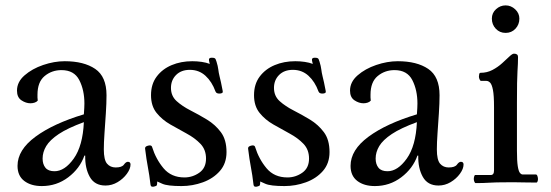

<svg xmlns="http://www.w3.org/2000/svg" viewBox="-20 -677 2044 712"><path d="M375 -324Q375 -294 372.5 -256.5Q370 -219 367.5 -183.5Q365 -148 365 -123Q365 -84 377 -70Q389 -56 409 -56Q432 -56 439.5 -66.5Q447 -77 454 -77Q464 -77 464 -67Q464 -51 450.5 -32.5Q437 -14 416 -1.5Q395 11 371 11Q331 11 313 -21Q295 -53 296 -100H293Q276 -52 233 -19.5Q190 13 135 13Q95 13 70 -6Q45 -25 45 -62Q45 -121 111.5 -170Q178 -219 291 -253Q292 -266 292.5 -276.5Q293 -287 293 -293Q293 -343 274 -380Q255 -417 208 -417Q172 -417 145.5 -395Q119 -373 119 -326Q119 -321 119 -315.5Q119 -310 120 -304Q116 -299 108.5 -296.5Q101 -294 93 -294Q76 -294 59.5 -305Q43 -316 43 -341Q43 -373 71 -397.5Q99 -422 140 -436Q181 -450 220 -450Q291 -450 333 -421.5Q375 -393 375 -324ZM182 -42Q220 -42 253.5 -89Q287 -136 291 -224Q231 -202 198 -180Q165 -158 151.5 -135.5Q138 -113 138 -89Q138 -68 148.5 -55Q159 -42 182 -42Z M758 -440Q753 -457 756 -460Q759 -463 765 -463Q773 -463 776.5 -461Q780 -459 783 -448Q788 -432 789.5 -419.5Q791 -407 794 -395Q797 -382 799.5 -371.5Q802 -361 806 -339Q808 -330 793 -330Q789 -330 785 -331.5Q781 -333 779 -338Q766 -374 742 -396Q718 -418 684 -418Q652 -418 633 -399Q614 -380 614 -351Q614 -321 635 -302Q656 -283 686.5 -267.5Q717 -252 747.5 -233.5Q778 -215 799 -187Q820 -159 820 -113Q820 -71 795.5 -43Q771 -15 732.5 -1Q694 13 653 13Q601 13 582 4.5Q563 -4 563 -4Q563 7 561.5 10Q560 13 551 15Q547 16 543 15Q539 14 538 7Q534 -28 528.5 -56.5Q523 -85 518 -126Q517 -134 529.5 -137Q542 -140 544 -132Q558 -87 586.5 -53Q615 -19 664 -19Q694 -19 719 -36.5Q744 -54 744 -89Q744 -122 723.5 -143.5Q703 -165 672.5 -181.5Q642 -198 611.5 -215.5Q581 -233 560.5 -258.5Q540 -284 540 -324Q540 -365 561 -393Q582 -421 616.5 -435.5Q651 -450 693 -450Q711 -450 728 -447.5Q745 -445 758 -440Z M1140 -440Q1135 -457 1138 -460Q1141 -463 1147 -463Q1155 -463 1158.5 -461Q1162 -459 1165 -448Q1170 -432 1171.5 -419.5Q1173 -407 1176 -395Q1179 -382 1181.5 -371.5Q1184 -361 1188 -339Q1190 -330 1175 -330Q1171 -330 1167 -331.5Q1163 -333 1161 -338Q1148 -374 1124 -396Q1100 -418 1066 -418Q1034 -418 1015 -399Q996 -380 996 -351Q996 -321 1017 -302Q1038 -283 1068.5 -267.5Q1099 -252 1129.5 -233.5Q1160 -215 1181 -187Q1202 -159 1202 -113Q1202 -71 1177.5 -43Q1153 -15 1114.5 -1Q1076 13 1035 13Q983 13 964 4.5Q945 -4 945 -4Q945 7 943.5 10Q942 13 933 15Q929 16 925 15Q921 14 920 7Q916 -28 910.5 -56.5Q905 -85 900 -126Q899 -134 911.5 -137Q924 -140 926 -132Q940 -87 968.5 -53Q997 -19 1046 -19Q1076 -19 1101 -36.5Q1126 -54 1126 -89Q1126 -122 1105.5 -143.5Q1085 -165 1054.5 -181.5Q1024 -198 993.5 -215.5Q963 -233 942.5 -258.5Q922 -284 922 -324Q922 -365 943 -393Q964 -421 998.5 -435.5Q1033 -450 1075 -450Q1093 -450 1110 -447.5Q1127 -445 1140 -440Z M1610 -324Q1610 -294 1607.5 -256.5Q1605 -219 1602.5 -183.5Q1600 -148 1600 -123Q1600 -84 1612 -70Q1624 -56 1644 -56Q1667 -56 1674.5 -66.5Q1682 -77 1689 -77Q1699 -77 1699 -67Q1699 -51 1685.5 -32.5Q1672 -14 1651 -1.5Q1630 11 1606 11Q1566 11 1548 -21Q1530 -53 1531 -100H1528Q1511 -52 1468 -19.5Q1425 13 1370 13Q1330 13 1305 -6Q1280 -25 1280 -62Q1280 -121 1346.5 -170Q1413 -219 1526 -253Q1527 -266 1527.5 -276.5Q1528 -287 1528 -293Q1528 -343 1509 -380Q1490 -417 1443 -417Q1407 -417 1380.5 -395Q1354 -373 1354 -326Q1354 -321 1354 -315.5Q1354 -310 1355 -304Q1351 -299 1343.5 -296.5Q1336 -294 1328 -294Q1311 -294 1294.5 -305Q1278 -316 1278 -341Q1278 -373 1306 -397.5Q1334 -422 1375 -436Q1416 -450 1455 -450Q1526 -450 1568 -421.5Q1610 -393 1610 -324ZM1417 -42Q1455 -42 1488.5 -89Q1522 -136 1526 -224Q1466 -202 1433 -180Q1400 -158 1386.5 -135.5Q1373 -113 1373 -89Q1373 -68 1383.5 -55Q1394 -42 1417 -42Z M1897 -118Q1897 -80 1900 -61Q1903 -42 1908 -36Q1913 -30 1918 -30H1967Q1971 -30 1973 -24Q1975 -18 1975 -13Q1975 -9 1973.5 -4.5Q1972 0 1969 0Q1942 0 1925.5 -0.5Q1909 -1 1895 -1Q1881 -1 1860 -1Q1817 -1 1795 0.5Q1773 2 1744 2Q1741 2 1739 -3.5Q1737 -9 1737 -13Q1737 -18 1738.5 -23Q1740 -28 1742 -28H1800Q1812 -28 1812 -45V-280Q1812 -323 1808 -343.5Q1804 -364 1797.5 -370.5Q1791 -377 1784 -377H1764Q1761 -377 1758.5 -382.5Q1756 -388 1756 -393Q1756 -396 1757 -401.5Q1758 -407 1762 -407Q1786 -407 1806 -417.5Q1826 -428 1842 -442.5Q1858 -457 1869 -467.5Q1880 -478 1886 -478Q1901 -478 1901 -466Q1901 -452 1900.5 -440.5Q1900 -429 1899 -412.5Q1898 -396 1897.5 -369Q1897 -342 1897 -297ZM1855 -555Q1833 -555 1818.5 -570.5Q1804 -586 1804 -608Q1804 -629 1819.5 -643Q1835 -657 1855 -657Q1875 -657 1890.5 -642.5Q1906 -628 1906 -608Q1906 -586 1891.5 -570.5Q1877 -555 1855 -555Z"/></svg>

Font: Sedan
Style: Regular
Weight: 400
Designer: Sebastian Salazar
Foundry: Sebastian Salazar
Version: Version 1.100; ttfautohint (v1.8.4.7-5d5b)